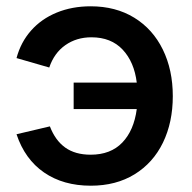

<svg xmlns="http://www.w3.org/2000/svg" viewBox="-20 -575 609 610"><path d="M32.5 -148.5 138.5 -173.5Q155.5 -129 187.2 -106.2Q219 -83.5 268 -83.5Q331.5 -83.5 368.5 -122Q405.5 -160.5 414.5 -228.5H214V-312.5H414.5Q406.5 -378 369.8 -417.2Q333 -456.5 270.5 -456.5Q223 -456.5 187.5 -431.5Q152 -406.5 136.5 -360.5L32.5 -390.5Q46 -441 78.8 -478Q111.5 -515 160.2 -535Q209 -555 268 -555Q347.5 -555 406.5 -518.8Q465.5 -482.5 497.2 -417.8Q529 -353 529 -269.5Q529 -186.5 497.8 -122Q466.5 -57.5 407.5 -21.2Q348.5 15 268.5 15Q181 15 120 -27Q59 -69 32.5 -148.5Z"/></svg>

Font: Hauora SemiBold
Style: Regular
Weight: 600
Designer: Wayne Shih
Foundry: WCYS
Version: Version 1.001